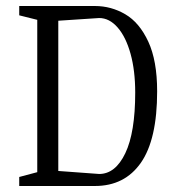

<svg xmlns="http://www.w3.org/2000/svg" viewBox="-20 -619 591 639"><path d="M44 -30 104 -46V-553L44 -568V-599H296Q350 -599 397 -571.5Q444 -544 473.5 -480.5Q503 -417 503 -315Q503 -155 449 -77.5Q395 0 296 0H44ZM430 -311Q430 -384 414.5 -440Q399 -496 371.5 -527.5Q344 -559 310 -559L174 -550V-50L310 -40Q364 -40 397 -109Q430 -178 430 -311Z"/></svg>

Font: Grenze Light
Style: Regular
Weight: 300
Designer: Renata Polastri
Foundry: Omnibus-Type
Version: Version 1.002; ttfautohint (v1.8)